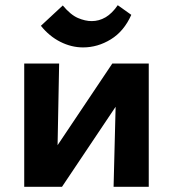

<svg xmlns="http://www.w3.org/2000/svg" viewBox="-20 -717 663 737"><path d="M156 0 159 -97 411 -473H484V-397L218 0ZM73 0V-473H207L198 0ZM416 0 428 -473H551V0ZM299 -535Q254 -535 211.5 -556.5Q169 -578 137 -618L221 -696Q251 -660 279 -648Q307 -636 332 -636Q360 -636 385 -650.5Q410 -665 432 -697L484 -660Q456 -597 405.5 -566Q355 -535 299 -535Z"/></svg>

Font: Ysabeau SC ExtraBold
Style: Regular
Weight: 800
Designer: Christian Thalmann (Catharsis Fonts)
Version: Version 2.001;gftools[0.9.30]; featfreeze: smcp